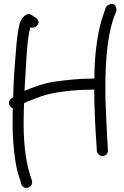

<svg xmlns="http://www.w3.org/2000/svg" viewBox="-20 -764 629 972"><path d="M45 -216C44 -203 44 -186 44 -171C43 -131 44 -89 47 -49C52 19 60 86 79 138L88 168V169C92 180 105 193 124 185C135 180 146 170 142 152V151L132 121C108 47 97 -67 100 -170C100 -195 101 -218 102 -242L121 -251C139 -258 163 -267 190 -277C254 -298 354 -310 444 -310L457 -311C457 -223 463 -101 469 -24L470 0V1C473 13 483 26 499 26C514 26 528 14 526 -4L525 -27C521 -83 517 -192 514 -258C511 -414 518 -571 558 -680L569 -707V-708C570 -714 570 -721 567 -728C557 -756 525 -742 516 -727L506 -698C476 -617 461 -507 458 -395V-367L442 -366C381 -366 316 -359 260 -351C196 -342 142 -320 104 -304C108 -368 111 -428 115 -490C119 -538 123 -586 133 -625C136 -624 140 -624 143 -624C164 -624 175 -640 175 -652C175 -659 172 -666 164 -672V-673L147 -683C118 -710 91 -674 83 -654H82C70 -611 63 -550 60 -495C54 -431 49 -359 47 -289C47 -283 48 -280 47 -273L36 -264C15 -248 29 -221 45 -216Z"/></svg>

Font: Stray Cat
Style: BdExt
Weight: 700
Version: Version 1.0